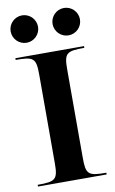

<svg xmlns="http://www.w3.org/2000/svg" viewBox="-89 -837 529 884"><g transform="rotate(-10 175.5 -394.5)"><path d="M15 -725C15 -689.7 43.7 -661 79 -661C114.3 -661 143 -689.7 143 -725C143 -760.3 114.3 -789 79 -789C43.7 -789 15 -760.3 15 -725ZM211 -725C211 -689.7 239.7 -661 275 -661C310.3 -661 339 -689.7 339 -725C339 -760.3 310.3 -789 275 -789C239.7 -789 211 -760.3 211 -725ZM15 0H336V-8C250.5 -8 241 -17 241 -95V-505C241 -583 250.5 -592 336 -592V-600H15V-592C100.5 -592 110 -583 110 -505V-95C110 -17 100.5 -8 15 -8Z"/></g></svg>

Font: Prida01
Style: Black
Weight: 900
Designer: gluk
Foundry: gluk
Version: Version 00.072